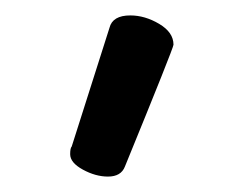

<svg xmlns="http://www.w3.org/2000/svg" viewBox="-20 -790 326 249"><path d="M120 -561Q104 -561 87.5 -570Q71 -579 71 -590Q71 -598 73 -600L122 -754Q126 -770 149 -770Q168 -770 186.5 -759Q205 -748 205 -732Q205 -728 142 -574Q137 -561 120 -561Z"/></svg>

Font: LXGW WenKai Lite Medium
Style: Regular
Weight: 500
Designer: LXGW / Fontworks Inc.
Foundry: LXGW / Fontworks Inc.
Version: Version 1.511; March 25, 2025